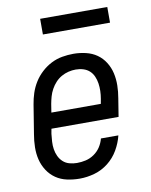

<svg xmlns="http://www.w3.org/2000/svg" viewBox="-82 -776 664 845"><g transform="rotate(-10 250.0 -353.5)"><path d="M206 8Q177 8 149.5 2Q122 -4 100 -19Q78 -34 63 -57Q48 -80 41.5 -106.5Q35 -133 35.5 -162Q36 -191 41 -219L62 -349Q66 -374 74 -398.5Q82 -423 96 -445.5Q110 -468 130 -486.5Q150 -505 173.5 -517Q197 -529 222.5 -533.5Q248 -538 273 -538Q301 -538 328.5 -531.5Q356 -525 377.5 -510Q399 -495 413.5 -472Q428 -449 434 -422.5Q440 -396 439.5 -367.5Q439 -339 434 -311L421 -230H121L117 -208Q115 -191 114 -173.5Q113 -156 115.5 -139.5Q118 -123 125 -108Q132 -93 144 -82Q156 -71 172.5 -66.5Q189 -62 206 -62Q226 -62 245.5 -66.5Q265 -71 282.5 -83Q300 -95 311.5 -112.5Q323 -130 328 -150H406Q398 -117 380 -86Q362 -55 334 -33Q306 -11 272.5 -1.5Q239 8 206 8ZM133 -300H354L358 -322Q361 -339 361.5 -356.5Q362 -374 359.5 -390.5Q357 -407 350.5 -422Q344 -437 332.5 -447.5Q321 -458 305 -463Q289 -468 271 -468Q255 -468 238.5 -464Q222 -460 207 -451.5Q192 -443 180 -430Q168 -417 159.5 -401.5Q151 -386 146.5 -370Q142 -354 139 -338ZM156 -645V-715H456V-645Z"/></g></svg>

Font: Iosevka Curly Slab Oblique
Style: Regular
Weight: 400
Italic angle: -9°
Monospace: yes
Designer: Belleve Invis
Foundry: Belleve Invis
Version: Version 11.1.0; ttfautohint (v1.8.3)